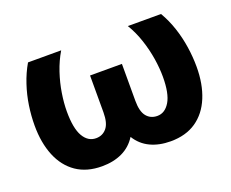

<svg xmlns="http://www.w3.org/2000/svg" viewBox="-92 -672 1004 834"><g transform="rotate(-20 410.0 -255.0)"><path d="M251.2 12Q181.2 12 133.1 -20.9Q85.1 -53.9 60.3 -114.1Q35.6 -174.4 35.6 -254.2Q35.6 -299 42.5 -345.6Q49.4 -392.2 64.5 -437.4Q79.5 -482.7 102.5 -522.2H255.8Q232.5 -483.1 217.3 -437.6Q202.1 -392.1 195.1 -347.2Q188 -302.3 188 -263.5Q188 -186.1 209.6 -148.8Q231.2 -111.5 268.4 -111.5Q298.6 -111.5 317.4 -134Q336.3 -156.5 336.3 -205.9V-376.6H483.6V-205.9Q483.6 -156.5 502 -134Q520.5 -111.5 551.5 -111.5Q587.1 -111.5 609.5 -148.8Q631.8 -186.1 631.8 -263.5Q631.8 -302.3 624.8 -347.2Q617.7 -392.1 602.7 -437.6Q587.6 -483.1 564 -522.2H717.3Q740.6 -482.7 755.5 -437.4Q770.4 -392.2 777.3 -345.6Q784.3 -299 784.3 -254.2Q784.3 -174.4 759.5 -114.1Q734.8 -53.9 686.8 -20.9Q638.9 12 568.6 12Q515.5 12 475.1 -7.2Q434.7 -26.3 410.4 -65.8Q385.4 -26.3 344.9 -7.2Q304.4 12 251.2 12Z"/></g></svg>

Font: TikTok Sans Light
Style: Regular
Weight: 300
Version: Version 4.000